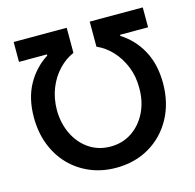

<svg xmlns="http://www.w3.org/2000/svg" viewBox="-107 -838 969 956"><g transform="rotate(-15 377.5 -359.5)"><path d="M44.9 -338.4Q44.9 -435.5 83.5 -505.9Q122.1 -576.2 189 -619.1V-625H44.9V-727.5H318.4V-598.1Q275.9 -580.1 241 -543.2Q206.1 -506.3 185.8 -455.6Q165.5 -404.8 165 -344.2Q165.5 -275.4 192.6 -219.7Q219.7 -164.1 267.6 -131.8Q315.4 -99.6 377.4 -99.6Q439.5 -99.6 487.5 -131.8Q535.6 -164.1 563 -219.7Q590.3 -275.4 589.8 -344.2Q590.3 -404.8 569.6 -455.6Q548.8 -506.3 514.2 -543.2Q479.5 -580.1 437 -598.1V-727.5H710.4V-625H565.9V-619.1Q632.8 -577.1 671.4 -506.3Q710 -435.5 710.4 -338.4Q710.4 -236.3 667.7 -157.7Q625 -79.1 549.8 -34.7Q474.6 9.8 377.4 9.8Q304.7 9.8 243.9 -15.9Q183.1 -41.5 138.4 -87.9Q93.8 -134.3 69.3 -198Q44.9 -261.7 44.9 -338.4Z"/></g></svg>

Font: Inter Cardless Tabular Medium
Style: Regular
Weight: 500
Designer: Rasmus Andersson
Foundry: rsms
Version: Version 4.000;git-4fc901f